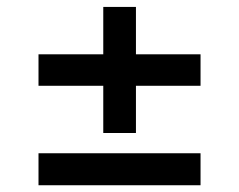

<svg xmlns="http://www.w3.org/2000/svg" viewBox="-20 -572 697 560"><path d="M92.3 -31.7V-125H564.9V-31.7ZM92.3 -321.8V-413.6H564.9V-321.8ZM281.2 -184.1V-551.8H376.5V-184.1Z"/></svg>

Font: Inter 20pt Medium
Style: Regular
Weight: 500
Version: Version 4.001;git-66647c0bb